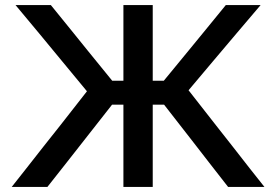

<svg xmlns="http://www.w3.org/2000/svg" viewBox="-20 -733 1083 753"><path d="M26 0Q51 -31.5 84 -73.5Q117 -115.5 151.5 -159.5Q186 -203.5 216.5 -241.5L321 -375L223.5 -493L133.5 -602Q88.5 -656.5 41 -713H179.5Q223.5 -659 257 -617.5L324 -534.5L420 -416.5H464V-713H579V-416.5H622.5L719.5 -534.5L787.5 -617.5Q821 -659 865.5 -713H1002Q953.5 -656 907.5 -601.8Q861.5 -547.5 815.5 -493L719.5 -379L827.5 -241Q857.5 -203 892 -159Q926 -115 959 -73.2Q992 -31.5 1017 0H874.5Q835 -50.5 801 -94.2Q767 -138 734.5 -180L623.5 -322.5H579V0H464V-322.5H419.5L310 -183Q275.5 -139 240.8 -94.8Q206 -50.5 166 0Z"/></svg>

Font: Heraclito Medium
Style: Regular
Weight: 500
Designer: Kostas Bartsokas (font) & Cristiano Sobral (main changes)
Foundry: Kostas Bartsokas (font) & Cristiano Sobral (main changes)
Version: Version 1.00;July 8, 2020;FontCreator 13.0.0.2655 64-bit